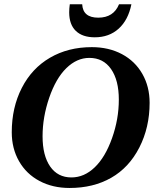

<svg xmlns="http://www.w3.org/2000/svg" viewBox="-20 -887 762 916"><path d="M546.9 -411.6Q546.9 -504.4 509.8 -557.6Q472.7 -610.8 406.2 -610.8Q346.7 -610.8 296.6 -562Q246.6 -513.2 214.8 -420.7Q183.1 -328.1 183.1 -236.8Q183.1 -145 219.2 -92.8Q255.4 -40.5 320.8 -40.5Q381.8 -40.5 432.1 -88.9Q482.4 -137.2 514.6 -228Q546.9 -318.8 546.9 -411.6ZM312 9.8Q231 9.8 168.2 -23.7Q105.5 -57.1 70.8 -117.9Q36.1 -178.7 36.1 -255.9Q36.1 -374 84 -467.5Q131.8 -561 218.5 -611.6Q305.2 -662.1 418 -662.1Q499 -662.1 561.8 -628.7Q624.5 -595.2 659.2 -534.4Q693.8 -473.6 693.8 -396.5Q693.8 -279.3 644.8 -183.3Q595.7 -87.4 510.5 -38.8Q425.3 9.8 312 9.8ZM432.1 -709Q373.5 -709 341.8 -739.5Q310.1 -770 310.1 -828.6Q310.1 -846.7 313 -866.7H372.1Q375.5 -802.7 448.7 -802.7Q522 -802.7 547.9 -866.7H606.9Q591.8 -791.5 546.1 -750.2Q500.5 -709 432.1 -709Z"/></svg>

Font: Liberation Serif
Style: Bold Italic
Weight: 700
Italic angle: -16.333°
Designer: Steve Matteson
Foundry: Ascender Corporation
Version: Version 2.1.5